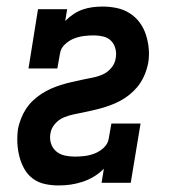

<svg xmlns="http://www.w3.org/2000/svg" viewBox="-20 -558 540 586"><path d="M159 8Q137 8 116.5 3.5Q96 -1 80 -13Q64 -25 54 -43Q44 -61 39 -81Q34 -101 33 -122Q32 -143 35 -165Q38 -180 44 -195.5Q50 -211 59 -225Q68 -239 80 -250.5Q92 -262 106.5 -271.5Q121 -281 136 -287.5Q151 -294 167 -299Q183 -304 198.5 -307.5Q214 -311 230 -314.5Q246 -318 262 -321Q278 -324 293 -330.5Q308 -337 319.5 -350.5Q331 -364 333 -380Q336 -394 332.5 -408.5Q329 -423 319.5 -433Q310 -443 295.5 -446.5Q281 -450 267 -450Q251 -450 235.5 -448Q220 -446 205 -440Q190 -434 177.5 -422Q165 -410 163 -394L155 -349H67L96 -530H185L179 -494Q191 -506 204.5 -515Q218 -524 232.5 -529Q247 -534 262.5 -536Q278 -538 293 -538Q315 -538 336.5 -533.5Q358 -529 376 -517.5Q394 -506 406.5 -489Q419 -472 425.5 -451.5Q432 -431 434 -409Q436 -387 432 -364Q429 -349 423 -333.5Q417 -318 408 -304.5Q399 -291 386.5 -279Q374 -267 360 -258Q346 -249 331 -242.5Q316 -236 300 -231Q284 -226 268.5 -222.5Q253 -219 237 -215.5Q221 -212 205.5 -209Q190 -206 174.5 -199.5Q159 -193 147.5 -179.5Q136 -166 134 -151Q131 -135 135.5 -120.5Q140 -106 151 -96.5Q162 -87 177 -83.5Q192 -80 208 -80Q224 -80 239.5 -82Q255 -84 270 -90Q285 -96 297.5 -108Q310 -120 312 -136L320 -181H409L379 0H290L297 -43Q283 -29 266.5 -19Q250 -9 231.5 -3Q213 3 195 5.5Q177 8 159 8Z"/></svg>

Font: Iosevka Curly Slab SmBdObl
Style: Regular
Weight: 600
Italic angle: -9°
Monospace: yes
Designer: Belleve Invis
Foundry: Belleve Invis
Version: Version 11.0.0; ttfautohint (v1.8.3)